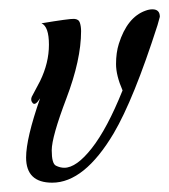

<svg xmlns="http://www.w3.org/2000/svg" viewBox="-20 -385 363 412"><path d="M323 -349 318 -331Q267 -172 224 -99Q161 7 92 7Q36 7 36 -47Q36 -88 66 -174Q56 -158 50.5 -163.5Q45 -169 48 -177L66 -211Q85 -250 85 -289Q85 -328 69 -335Q129 -345 139 -344.5Q149 -344 151.5 -336Q154 -328 154 -318Q154 -257 122.5 -174Q91 -91 91 -62.5Q91 -34 100 -29.5Q109 -25 118 -25Q144 -25 177 -67Q210 -109 243 -191Q229 -223 229 -247.5Q229 -272 235 -291Q253 -348 292 -362Q300 -365 307 -365Q323 -365 323 -349Z"/></svg>

Font: Great Vibes
Style: Regular
Weight: 400
Designer: Robert E. Leuschke
Foundry: Robert E. Leuschke
Version: Version 1.001